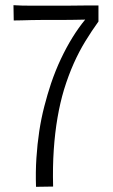

<svg xmlns="http://www.w3.org/2000/svg" viewBox="-20 -720 438 741"><path d="M119 1Q117 -56 120.5 -110Q124 -164 131.5 -213.5Q139 -263 151 -309.5Q163 -356 177 -398Q194 -448 215 -492.5Q236 -537 259.5 -575Q283 -613 308.5 -644Q334 -675 360 -699V-637Q334 -601 309.5 -561Q285 -521 264.5 -475Q244 -429 227 -374Q212 -324 202 -266Q192 -208 187.5 -142Q183 -76 185 0ZM33 -641 32 -700Q45 -699 64.5 -698.5Q84 -698 106.5 -698Q129 -698 151 -698Q173 -698 189 -698Q205 -698 228.5 -698Q252 -698 277 -698.5Q302 -699 324 -699Q346 -699 360 -699L354 -645Q341 -645 318 -644.5Q295 -644 268 -643.5Q241 -643 216.5 -643Q192 -643 176 -643Q160 -643 140.5 -643Q121 -643 101 -642.5Q81 -642 63.5 -641.5Q46 -641 33 -641Z"/></svg>

Font: Truculenta Light
Style: Regular
Weight: 300
Version: Version 1.002